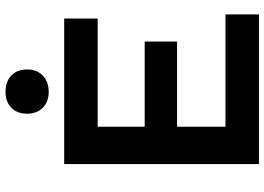

<svg xmlns="http://www.w3.org/2000/svg" viewBox="-151 -805 956 694"><g transform="rotate(-90 327.0 -458.0)"><path d="M81 0V-704H607V-583H216V-413H524V-296H216V-121H622V0ZM342 -916Q379 -916 401 -895Q423 -874 423 -838Q423 -803 401 -781.5Q379 -760 342 -760Q306 -760 284.5 -781.5Q263 -803 263 -838Q263 -874 284.5 -895Q306 -916 342 -916Z"/></g></svg>

Font: Prodigy Sans SemiBold
Style: Regular
Weight: 600
Designer: Wei Huang
Foundry: Wei Huang
Version: Version 1.003; ttfautohint (v1.8.3)